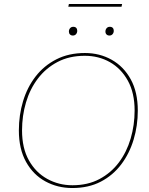

<svg xmlns="http://www.w3.org/2000/svg" viewBox="-20 -937 752 967"><path d="M344 10Q270 10 208.5 -23.5Q147 -57 111 -122Q75 -187 75 -280Q75 -357 96 -427Q117 -497 159 -551.5Q201 -606 263.5 -638Q326 -670 408 -670Q482 -670 542.5 -636Q603 -602 638.5 -537.5Q674 -473 674 -380Q674 -304 653 -234Q632 -164 590.5 -109Q549 -54 487.5 -22Q426 10 344 10ZM345 -4Q422 -4 480.5 -35Q539 -66 578.5 -118.5Q618 -171 638 -239Q658 -307 658 -380Q658 -469 624 -530.5Q590 -592 533.5 -624Q477 -656 407 -656Q329 -656 270 -625Q211 -594 171 -541.5Q131 -489 111 -421.5Q91 -354 91 -280Q91 -191 125.5 -129.5Q160 -68 218 -36Q276 -4 345 -4ZM531 -758Q522 -758 516.5 -763.5Q511 -769 511 -778Q511 -788 517 -795Q523 -802 533 -802Q543 -802 548 -796.5Q553 -791 553 -782Q553 -772 547 -765Q541 -758 531 -758ZM347 -758Q338 -758 332.5 -763.5Q327 -769 327 -778Q327 -788 333 -795Q339 -802 349 -802Q359 -802 364 -796.5Q369 -791 369 -782Q369 -772 363 -765Q357 -758 347 -758ZM595 -917 592 -903H324L327 -917Z"/></svg>

Font: Work Sans Thin
Style: Italic
Weight: 250
Italic angle: -13°
Designer: Wei Huang
Foundry: Wei Huang
Version: Version 2.012